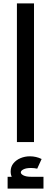

<svg xmlns="http://www.w3.org/2000/svg" viewBox="-20 -840 301 1135"><path d="M80 0V-820H181V0ZM163 255Q110 255 76.5 234.5Q43 214 43 174Q43 146 59 126Q75 106 101 95Q127 84 157 84Q175 84 192.5 88Q210 92 226 100L200 157Q192 155 181.5 154Q171 153 163 153Q135 153 119 161Q103 169 103 179Q103 189 119 197Q135 205 163 205ZM25 275V205H237V275Z"/></svg>

Font: Alexandria
Style: Regular
Weight: 400
Designer: Mohamed Gaber
Foundry: Kief Type Foundry
Version: Version 5.100